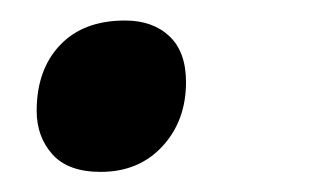

<svg xmlns="http://www.w3.org/2000/svg" viewBox="-20 -155 309 189"><path d="M16.1 -45.9Q16.1 -86.4 39.1 -110.6Q62 -134.8 103 -134.8Q130.4 -134.8 146.7 -119.4Q163.1 -104 163.1 -74.2Q163.1 -36.1 139.9 -11Q116.7 14.2 79.1 14.2Q46.9 14.2 31.5 -3.2Q16.1 -20.5 16.1 -45.9Z"/></svg>

Font: f52132580099584   
Style: Italic
Weight: 600
Italic angle: -12°
Foundry: Ascender Corporation
Version: Version 1.10